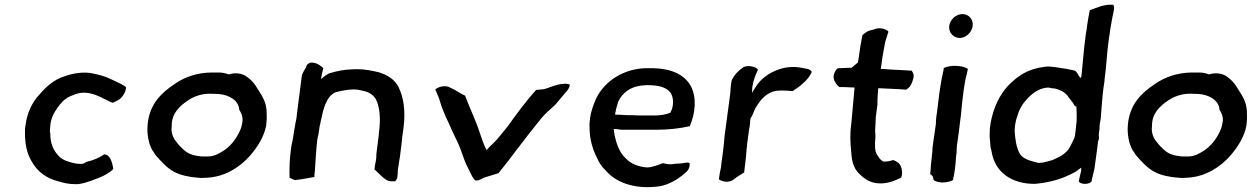

<svg xmlns="http://www.w3.org/2000/svg" viewBox="-20 -775 5268 805"><path d="M85 -237C83 -175 91 -132 116 -93C138 -55 176 -26 227 -14C248 -8 267 -3 293 -3H307C327 -5 345 -11 362 -17C383 -25 400 -31 416 -39C435 -50 451 -59 455 -68C451 -91 443 -128 416 -128C416 -127 415 -127 414 -126C400 -116 373 -103 342 -96C336 -92 330 -88 323 -88H314C308 -88 301 -89 295 -90C270 -95 243 -103 227 -120C204 -144 190 -174 191 -215L189 -225C190 -232 190 -242 191 -249L192 -259C195 -276 202 -294 211 -308C222 -326 238 -348 255 -360C266 -369 282 -375 296 -380C362 -404 421 -353 453 -344L471 -353C489 -359 510 -390 508 -410C504 -413 499 -417 491 -421C475 -428 456 -439 432 -449C415 -456 390 -463 369 -467C332 -475 290 -469 250 -455C205 -441 172 -410 143 -376C116 -347 95 -305 88 -256Z M639 -358C590 -296 588 -204 617 -148C622 -140 628 -132 633 -124C655 -99 679 -71 711 -54C738 -40 772 -33 808 -30C812 -30 815 -30 819 -29H829C837 -29 844 -30 851 -30C926 -35 987 -75 1029 -123C1060 -159 1087 -201 1096 -249C1098 -265 1099 -281 1098 -298C1099 -355 1071 -382 1049 -420C1039 -433 1028 -444 1014 -454C993 -469 964 -471 939 -463C926 -468 914 -471 895 -471H865C807 -470 756 -453 714 -424C684 -404 660 -385 639 -358ZM700 -246C699 -300 733 -330 768 -354C792 -370 821 -381 855 -382H866C876 -382 885 -381 895 -381C940 -378 981 -354 983 -315C991 -302 998 -289 997 -269C995 -254 992 -239 986 -227C970 -191 944 -159 914 -141C896 -130 877 -119 851 -119H825C795 -122 772 -128 754 -144C740 -156 730 -166 719 -181C706 -196 696 -219 700 -246Z M1200 -151C1194 -107 1193 -67 1194 -30L1209 -23C1214 -20 1219 -19 1224 -21C1248 -23 1278 -30 1298 -33C1298 -41 1299 -49 1300 -56C1303 -99 1305 -143 1310 -187L1312 -199C1314 -203 1314 -207 1315 -211C1316 -222 1319 -233 1320 -244C1320 -247 1321 -249 1322 -252L1324 -263C1324 -266 1326 -269 1326 -272C1336 -320 1348 -370 1386 -388C1411 -394 1435 -400 1464 -400C1474 -400 1481 -399 1489 -397C1494 -396 1498 -395 1503 -394C1528 -389 1545 -377 1556 -359C1572 -326 1577 -279 1569 -222C1569 -212 1567 -202 1566 -193C1563 -171 1561 -150 1558 -129C1558 -122 1558 -115 1557 -108C1556 -101 1555 -94 1553 -87L1550 -65L1577 -39C1590 -28 1602 -13 1627 -15H1636C1649 -24 1647 -44 1648 -62L1655 -108C1657 -114 1657 -121 1658 -127L1660 -143C1662 -161 1665 -178 1666 -196L1672 -241C1681 -311 1672 -367 1651 -410C1635 -441 1607 -460 1568 -472C1542 -478 1512 -485 1477 -485C1468 -485 1459 -484 1451 -484C1422 -483 1393 -477 1369 -470C1353 -467 1337 -453 1326 -443L1327 -450C1330 -464 1332 -478 1336 -489C1326 -498 1312 -510 1293 -512C1277 -516 1266 -504 1264 -496V-494C1258 -485 1251 -473 1246 -461L1235 -376C1231 -349 1229 -325 1225 -298L1223 -279L1221 -270C1219 -256 1215 -241 1213 -226L1210 -206C1208 -188 1202 -169 1200 -151Z M1805 -400 1821 -362 1831 -330C1840 -306 1848 -286 1859 -264C1871 -236 1884 -209 1897 -182C1908 -160 1916 -135 1925 -110C1931 -92 1941 -73 1949 -57C1956 -43 1962 -27 1974 -18C1987 -17 1999 -25 2009 -30L2070 -49C2096 -81 2122 -114 2147 -148C2180 -192 2214 -235 2248 -277C2265 -298 2284 -314 2304 -332C2317 -344 2324 -356 2336 -369C2347 -384 2368 -400 2369 -420C2354 -427 2335 -423 2319 -420C2298 -415 2280 -406 2260 -401L2228 -398C2185 -351 2145 -296 2107 -243C2087 -220 2069 -194 2047 -173L2034 -161C2028 -155 2025 -151 2020 -145C2020 -149 2018 -151 2016 -154C2006 -174 1999 -197 1991 -220C1974 -273 1949 -322 1930 -374C1913 -381 1899 -392 1883 -400L1867 -408C1848 -419 1818 -412 1805 -400Z M2452 -240C2452 -215 2455 -189 2462 -167C2464 -160 2466 -154 2468 -147C2481 -117 2493 -85 2516 -64C2520 -60 2524 -55 2528 -51C2571 -7 2648 20 2745 6C2783 0 2822 -23 2848 -46C2855 -52 2863 -58 2867 -66C2872 -77 2872 -87 2871 -92C2865 -93 2860 -94 2856 -93C2838 -89 2828 -90 2807 -88C2793 -85 2787 -86 2773 -88L2759 -91C2741 -84 2714 -73 2693 -73C2657 -75 2622 -90 2604 -111C2579 -132 2565 -171 2557 -206C2555 -215 2555 -226 2553 -234H2563C2574 -233 2578 -231 2589 -231H2730C2781 -231 2829 -236 2872 -246C2895 -298 2902 -365 2877 -413C2850 -463 2794 -487 2721 -489H2684C2597 -486 2515 -437 2479 -361C2476 -352 2471 -343 2468 -334C2466 -329 2465 -324 2463 -319C2455 -295 2450 -263 2452 -240ZM2559 -294C2560 -298 2559 -302 2561 -306C2562 -316 2566 -329 2569 -338C2570 -342 2570 -345 2572 -349C2590 -387 2624 -411 2668 -416C2674 -417 2682 -417 2690 -418H2695C2736 -418 2771 -411 2789 -389C2807 -368 2805 -325 2790 -302C2771 -295 2751 -291 2728 -291H2660C2652 -291 2645 -291 2637 -292H2617C2603 -292 2593 -293 2579 -294H2567C2565 -295 2562 -294 2559 -294Z M3048 -439C3042 -414 3044 -398 3041 -377L3018 -205C3016 -182 3014 -161 3011 -137C3009 -119 3006 -101 3004 -85C3004 -74 3000 -61 2998 -50L2994 -23C3001 -18 3014 -13 3028 -13C3039 -13 3050 -18 3057 -23L3070 -33C3080 -39 3091 -46 3100 -52C3102 -68 3104 -86 3106 -102C3107 -113 3109 -125 3109 -135C3111 -150 3111 -160 3113 -175L3120 -227C3123 -241 3124 -252 3125 -262C3124 -265 3126 -269 3126 -272C3126 -274 3127 -276 3126 -278C3137 -291 3141 -314 3152 -329C3168 -356 3194 -387 3233 -394C3268 -398 3293 -393 3304 -393C3310 -398 3317 -403 3324 -407C3333 -413 3341 -420 3348 -427C3363 -440 3375 -454 3383 -472C3382 -487 3352 -488 3334 -492C3283 -500 3241 -486 3204 -465C3191 -457 3169 -439 3161 -428C3159 -425 3156 -422 3154 -419C3148 -409 3138 -396 3133 -385C3134 -392 3133 -400 3134 -408C3138 -437 3148 -462 3158 -483C3152 -493 3122 -504 3098 -494C3078 -481 3059 -462 3048 -439Z M3479 -470C3466 -444 3487 -420 3499 -410H3515C3530 -410 3548 -408 3563 -408C3558 -356 3554 -306 3549 -254C3543 -212 3545 -175 3549 -138C3551 -99 3559 -70 3581 -48C3602 -27 3628 -6 3671 -6C3708 -6 3734 -19 3758 -30C3768 -51 3759 -86 3744 -94L3735 -100C3731 -101 3727 -103 3725 -104C3718 -102 3700 -96 3683 -98C3671 -104 3664 -115 3657 -127C3648 -140 3647 -168 3650 -193C3650 -204 3651 -214 3649 -224L3650 -246C3651 -252 3651 -259 3651 -264L3652 -284C3654 -300 3657 -322 3659 -338C3658 -359 3661 -384 3662 -405H3668C3702 -403 3745 -402 3780 -399L3794 -411C3801 -421 3807 -435 3810 -450C3813 -464 3807 -472 3802 -479C3795 -479 3788 -479 3780 -480C3750 -482 3711 -483 3681 -486H3673L3677 -515C3679 -530 3681 -544 3684 -559C3688 -578 3690 -599 3696 -614L3705 -642C3699 -652 3668 -663 3646 -652L3623 -646C3612 -641 3604 -635 3596 -628C3590 -600 3585 -568 3581 -537L3577 -513C3569 -506 3559 -499 3551 -491C3530 -491 3512 -489 3494 -489C3489 -487 3482 -479 3479 -470Z M3918 -381C3915 -360 3911 -321 3908 -300C3907 -292 3905 -285 3905 -277C3904 -271 3904 -264 3904 -256L3891 -166C3890 -157 3889 -148 3889 -139C3887 -123 3885 -97 3883 -82C3883 -71 3881 -56 3880 -45L3890 -37C3892 -33 3893 -28 3894 -23V-20C3903 -14 3917 -10 3932 -10C3949 -10 3964 -14 3976 -20L3977 -28C3979 -40 3982 -50 3983 -61L3985 -77C3987 -89 3987 -102 3988 -114L3991 -139C3991 -148 3991 -156 3992 -164L4000 -221C4002 -236 4004 -255 4006 -270L4009 -293C4011 -321 4016 -364 4020 -394C4022 -410 4026 -429 4028 -443C4031 -455 4036 -473 4038 -486C4017 -501 3967 -504 3937 -490L3936 -481C3935 -476 3933 -469 3932 -462C3926 -437 3922 -409 3918 -381ZM3960 -667C3956 -640 3976 -617 4002 -616H4009C4033 -619 4055 -641 4058 -666C4062 -693 4042 -716 4015 -716C3989 -716 3964 -694 3960 -667Z M4130 -235C4129 -218 4129 -198 4131 -182C4132 -174 4132 -166 4133 -158C4135 -150 4137 -143 4138 -137C4151 -57 4217 -4 4318 -4C4387 -10 4439 -27 4488 -54C4496 -59 4504 -66 4513 -72V-59C4510 -47 4507 -33 4504 -21L4503 -14C4510 -2 4543 0 4556 -13C4558 -20 4559 -27 4561 -35C4563 -46 4567 -58 4569 -70L4581 -158C4581 -163 4582 -168 4583 -174V-180C4587 -188 4589 -197 4587 -205V-210C4587 -218 4589 -226 4590 -234C4590 -241 4590 -247 4591 -254L4595 -278C4599 -322 4601 -367 4607 -410C4608 -420 4611 -430 4611 -441C4619 -498 4621 -554 4629 -611C4632 -625 4633 -639 4635 -652C4638 -672 4642 -689 4645 -708C4648 -725 4656 -745 4647 -755C4608 -758 4577 -742 4549 -732C4545 -710 4541 -691 4538 -668C4536 -655 4535 -641 4532 -628C4524 -569 4520 -511 4514 -454L4510 -448C4510 -448 4510 -449 4509 -449C4500 -459 4498 -472 4486 -479C4465 -484 4444 -488 4421 -491C4414 -492 4408 -493 4401 -494C4394 -495 4387 -495 4380 -496C4374 -496 4366 -496 4360 -495C4289 -486 4248 -458 4206 -415C4171 -377 4146 -325 4134 -263ZM4235 -242 4236 -251C4237 -258 4242 -282 4245 -287C4252 -313 4264 -335 4279 -352C4303 -380 4333 -406 4375 -408C4383 -406 4394 -404 4402 -404C4416 -401 4427 -396 4438 -390C4444 -386 4450 -380 4455 -375C4462 -363 4473 -353 4480 -341C4483 -335 4486 -329 4493 -328C4494 -308 4495 -286 4494 -266C4493 -256 4491 -247 4491 -238L4487 -206C4486 -202 4485 -198 4484 -195C4478 -184 4472 -170 4466 -159C4450 -129 4422 -117 4393 -104C4378 -99 4364 -96 4350 -93H4345C4342 -92 4338 -92 4335 -92C4332 -92 4330 -93 4326 -94C4298 -101 4269 -109 4256 -130C4241 -156 4236 -192 4234 -229C4235 -233 4235 -238 4235 -242Z M4749 -358C4700 -296 4698 -204 4727 -148C4732 -140 4738 -132 4743 -124C4765 -99 4789 -71 4821 -54C4848 -40 4882 -33 4918 -30C4922 -30 4925 -30 4929 -29H4939C4947 -29 4954 -30 4961 -30C5036 -35 5097 -75 5139 -123C5170 -159 5197 -201 5206 -249C5208 -265 5209 -281 5208 -298C5209 -355 5181 -382 5159 -420C5149 -433 5138 -444 5124 -454C5103 -469 5074 -471 5049 -463C5036 -468 5024 -471 5005 -471H4975C4917 -470 4866 -453 4824 -424C4794 -404 4770 -385 4749 -358ZM4810 -246C4809 -300 4843 -330 4878 -354C4902 -370 4931 -381 4965 -382H4976C4986 -382 4995 -381 5005 -381C5050 -378 5091 -354 5093 -315C5101 -302 5108 -289 5107 -269C5105 -254 5102 -239 5096 -227C5080 -191 5054 -159 5024 -141C5006 -130 4987 -119 4961 -119H4935C4905 -122 4882 -128 4864 -144C4850 -156 4840 -166 4829 -181C4816 -196 4806 -219 4810 -246Z"/></svg>

Font: Hussar Pisanka
Style: Kur
Weight: 400
Designer: Robert Jablonski
Foundry: Cannot Into Space Fonts
Version: Version 1.070